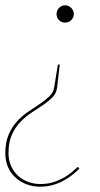

<svg xmlns="http://www.w3.org/2000/svg" viewBox="-38 -518 378 723"><path d="M261 117Q248 130 232.5 142Q217 154 198.5 163.8Q180 173.5 158.8 179.2Q137.5 185 113 185Q86.5 185 62.8 176.2Q39 167.5 21 151.2Q3 135 -7.5 111.8Q-18 88.5 -18 59Q-18 17.5 -5.2 -11.8Q7.5 -41 27 -62Q46.5 -83 69.5 -98.2Q92.5 -113.5 112.8 -127.2Q133 -141 148 -155.2Q163 -169.5 166 -189L180 -275H187L177 -188Q174.5 -167 160 -152Q145.5 -137 125.2 -123.2Q105 -109.5 81.8 -94.5Q58.5 -79.5 39 -59.2Q19.5 -39 6.8 -10.8Q-6 17.5 -6 58Q-6 85.5 3.8 107.2Q13.5 129 30 144Q46.5 159 68.2 167Q90 175 114 175Q146.5 175 172 165Q197.5 155 215.2 143Q233 131 243 121Q253 111 255 111Q256.5 111 256.8 111.5Q257 112 258 113ZM175 -465Q175 -478.5 184.2 -488.2Q193.5 -498 207 -498Q220.5 -498 230.2 -488.2Q240 -478.5 240 -465Q240 -451.5 230.2 -442.2Q220.5 -433 207 -433Q193.5 -433 184.2 -442.2Q175 -451.5 175 -465Z"/></svg>

Font: Lato Hairline
Style: Italic
Weight: 250
Italic angle: -7°
Designer: Lukasz Dziedzic
Foundry: Lukasz Dziedzic
Version: Version 1.104; Western+Polish opensource